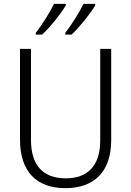

<svg xmlns="http://www.w3.org/2000/svg" viewBox="-20 -968 682 998"><path d="M475 -940V-948H414C395 -908 351 -837 319 -797V-788H352C394 -827 452 -900 475 -940ZM322 -940V-948H261C241 -907 199 -839 166 -797V-788H199C242 -828 299 -900 322 -940ZM558 -240V-714H501V-238C501 -107 436 -41 322 -41C205 -41 141 -107 141 -242V-714H84V-242C84 -78 168 10 320 10C469 10 558 -75 558 -240Z"/></svg>

Font: Noto Sans Malayalam SemiCondensed Light
Style: Regular
Weight: 300
Width: 4
Designer: Jelle Bosma - Monotype Design Team
Foundry: Monotype Imaging Inc.
Version: Version 2.104